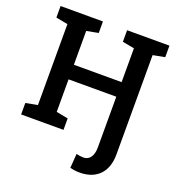

<svg xmlns="http://www.w3.org/2000/svg" viewBox="-160 -840 1090 1183"><g transform="rotate(20 384.5 -249.0)"><path d="M493.2 213.4Q463.4 213.4 431.6 205.1L438.5 111.8Q446.8 114.3 461.4 116.2Q476.1 118.2 484.9 118.2Q514.6 118.2 531.2 94.7Q547.9 71.3 547.9 29.8V-303.2H234.9V-89.8L312 -75.2V0H34.2V-75.2L111.8 -89.8V-620.6L34.2 -635.3V-710.9H312V-635.3L234.9 -620.6V-398.9H547.9V-620.6L470.2 -635.3V-710.9H748V-635.3L670.4 -620.6V29.8Q670.4 117.7 624 165.5Q577.6 213.4 493.2 213.4Z"/></g></svg>

Font: Roboto Slab Medium
Style: Regular
Weight: 500
Designer: Google
Version: Version 2.001; ttfautohint (v1.8.3)